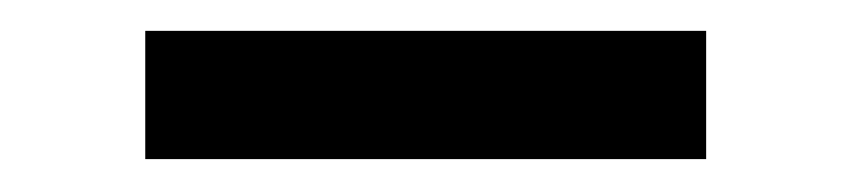

<svg xmlns="http://www.w3.org/2000/svg" viewBox="-20 -731 541 122"><path d="M428.7 -629.9H72.3V-711.4H428.7Z"/></svg>

Font: Robotiche
Style: Bold
Weight: 700
Designer: Google
Version: Version 2.001150; 2014